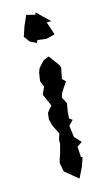

<svg xmlns="http://www.w3.org/2000/svg" viewBox="-120 -779 497 860"><g transform="rotate(-15 129.0 -349.0)"><path d="M96 -734 76 -689 60 -642 80 -615 110 -600 115 -612 156 -607 196 -617 176 -678H197L139 -734L136 -724ZM69 -54 77 -13 137 36 161 -13 175 -54 168 -55 165 -104 189 -120 161 -150 154 -204 175 -226 161 -236 164 -271 170 -305 154 -335 162 -357 191 -401 176 -415 186 -465 181 -479 145 -528 119 -518 92 -488 85 -470 79 -431 90 -403 75 -369 100 -313 89 -301 76 -284 73 -254 81 -224 102 -183 93 -155V-136L81 -92L74 -73Z"/></g></svg>

Font: チョークS
Style: Regular
Weight: 400
Designer: [Stick] Fontworks Inc.
Foundry: [Stick] Fontworks Inc.
Version: Version 1.200;FEAKit 1.0